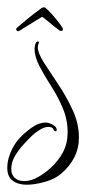

<svg xmlns="http://www.w3.org/2000/svg" viewBox="-42 -312 237 528"><path d="M31 196Q8 196 -7 185Q-22 174 -22 149Q-22 129 -13 107.5Q-4 86 9 71Q22 56 43 40.5Q64 25 84 25Q92 25 103 31Q114 37 114 45Q114 49 111 49Q107 49 104.5 43Q102 37 91 37Q80 37 66.5 45.5Q53 54 41.5 65.5Q30 77 23 85Q11 98 0 115.5Q-11 133 -11 153Q-11 168 -1.5 177Q8 186 24 186Q44 186 63.5 174.5Q83 163 97 150Q119 130 131.5 106Q144 82 144 52Q144 17 130.5 -15Q117 -47 98.5 -75.5Q80 -104 66.5 -130Q53 -156 53 -178Q53 -182 55 -190Q57 -198 63 -198Q65 -198 65 -196Q65 -193 63.5 -190Q62 -187 62 -182Q62 -166 79 -139.5Q96 -113 118.5 -79.5Q141 -46 158 -9Q175 28 175 66Q175 96 162.5 120.5Q150 145 127 165Q110 180 82 188Q54 196 31 196ZM13 -228Q9 -226 8 -226Q5 -226 3 -229.5Q1 -233 5 -236Q14 -244 33.5 -260Q53 -276 66 -285Q74 -292 79 -292Q82 -292 89 -285Q100 -275 113 -258.5Q126 -242 129 -237Q131 -234 131 -232Q131 -227 126 -227Q123 -227 122 -228Q107 -239 93.5 -250.5Q80 -262 74 -266Q69 -263 57 -255.5Q45 -248 32.5 -240.5Q20 -233 13 -228Z"/></svg>

Font: Sassy Frass
Style: Regular
Weight: 400
Designer: Robert E. Leuschke
Foundry: Robert E. Leuschke
Version: Version 1.010; ttfautohint (v1.8.3)